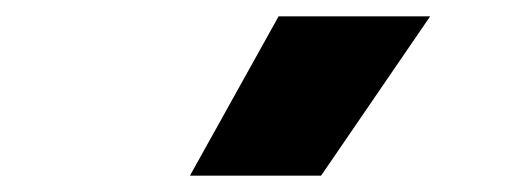

<svg xmlns="http://www.w3.org/2000/svg" viewBox="-20 -828 626 235"><path d="M212.5 -613 321 -808H506.5L373 -613Z"/></svg>

Font: Encode Sans Semi Condensed ExBd
Style: Regular
Weight: 800
Width: 4
Designer: Multiple Designers
Foundry: Impallari Type
Version: Version 2.000